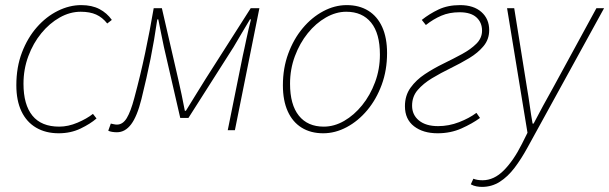

<svg xmlns="http://www.w3.org/2000/svg" viewBox="-20 -510 2386 752"><path d="M210 12Q159 12 121.5 -10Q84 -32 64 -74Q44 -116 44 -176Q44 -247 66 -304.5Q88 -362 124.5 -403.5Q161 -445 206.5 -467.5Q252 -490 298 -490Q340 -490 369.5 -474.5Q399 -459 418 -432L400 -418Q381 -442 356.5 -453Q332 -464 296 -464Q254 -464 214 -441.5Q174 -419 142 -380Q110 -341 91 -290Q72 -239 72 -182Q72 -100 107 -57Q142 -14 212 -14Q247 -14 283.5 -29.5Q320 -45 344 -64L358 -46Q334 -25 295.5 -6.5Q257 12 210 12Z M438 8Q428 8 419 6.5Q410 5 404 2L414 -26Q419 -25 425.5 -23.5Q432 -22 438 -22Q461 -22 476.5 -47.5Q492 -73 506 -126Q530 -215 548.5 -302.5Q567 -390 582 -478H614L678 -200Q685 -170 691.5 -138.5Q698 -107 704 -76H708Q728 -108 747.5 -140Q767 -172 786 -202L962 -478H996L900 0H872L931 -292Q934 -305 937.5 -321.5Q941 -338 945 -357Q949 -376 953.5 -395.5Q958 -415 963 -434H959Q942 -406 926.5 -379.5Q911 -353 895 -326L718 -48H686L622 -326Q616 -354 611 -379.5Q606 -405 600 -434H596Q584 -351 569.5 -279Q555 -207 534 -122Q517 -54 493.5 -23Q470 8 438 8Z M1246 12Q1197 12 1161.5 -10Q1126 -32 1107 -74Q1088 -116 1088 -176Q1088 -243 1109 -300Q1130 -357 1165.5 -399.5Q1201 -442 1246 -466Q1291 -490 1338 -490Q1387 -490 1422.5 -468Q1458 -446 1477 -404Q1496 -362 1496 -302Q1496 -235 1475 -178Q1454 -121 1418.5 -78.5Q1383 -36 1338 -12Q1293 12 1246 12ZM1248 -14Q1289 -14 1328 -36.5Q1367 -59 1398.5 -98Q1430 -137 1449 -188Q1468 -239 1468 -296Q1468 -379 1433.5 -421.5Q1399 -464 1336 -464Q1296 -464 1256.5 -441.5Q1217 -419 1185.5 -380Q1154 -341 1135 -290Q1116 -239 1116 -182Q1116 -100 1150.5 -57Q1185 -14 1248 -14Z M1694 12Q1637 12 1601.5 -15.5Q1566 -43 1566 -94Q1566 -136 1588 -166.5Q1610 -197 1644 -219.5Q1678 -242 1717 -261Q1756 -280 1790 -298.5Q1824 -317 1846 -339Q1868 -361 1868 -390Q1868 -422 1846 -442Q1824 -462 1780 -462Q1740 -462 1708.5 -448.5Q1677 -435 1648 -412L1632 -432Q1662 -456 1698 -473Q1734 -490 1782 -490Q1835 -490 1865.5 -463Q1896 -436 1896 -392Q1896 -356 1874 -329.5Q1852 -303 1818 -282.5Q1784 -262 1745 -243Q1706 -224 1672 -203.5Q1638 -183 1616 -157.5Q1594 -132 1594 -96Q1594 -60 1621 -38Q1648 -16 1696 -16Q1738 -16 1778 -31.5Q1818 -47 1846 -68L1860 -48Q1830 -26 1787.5 -7Q1745 12 1694 12Z M1868 222Q1858 222 1846.5 220Q1835 218 1824 212L1834 190Q1849 196 1870 196Q1915 196 1953.5 157Q1992 118 2024 54L2046 10L1966 -478H1994L2044 -166Q2050 -132 2055 -95.5Q2060 -59 2066 -26H2070Q2088 -61 2107.5 -96.5Q2127 -132 2146 -166L2316 -478H2346L2046 68Q2022 112 1995.5 147Q1969 182 1937.5 202Q1906 222 1868 222Z"/></svg>

Font: Source Sans 3 ExtraLight
Style: Italic
Weight: 250
Italic angle: -11°
Designer: Paul D. Hunt
Foundry: Adobe
Version: Version 3.046;hotconv 1.0.118;makeotfexe 2.5.65603